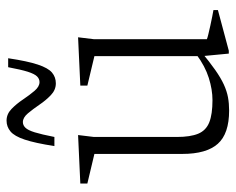

<svg xmlns="http://www.w3.org/2000/svg" viewBox="-88 -638 736 600"><g transform="rotate(-90 280.0 -338.0)"><path d="M152 -153.5Q152 -111 162.2 -86.5Q172.5 -62 197.8 -52Q223 -42 267 -42Q300 -42 336.5 -53.5Q373 -65 409.5 -92L419.5 -78.5Q386.5 -51 361.5 -33.5Q336.5 -16 315.8 -6.5Q295 3 275.8 6.5Q256.5 10 234.5 10Q162 10 130.5 -25.5Q99 -61 99 -136V-411L6.5 -433V-455L158 -462L152 -412.5ZM412.5 9 404.5 -75V-411L312.5 -433V-455L463.5 -462L457.5 -412.5V-59.5Q462 -57.5 473.5 -54.8Q485 -52 499.5 -48.8Q514 -45.5 527.2 -43Q540.5 -40.5 548.5 -39V-25L421.5 9ZM398 -680.5Q389 -620 378.2 -587.8Q367.5 -555.5 353.2 -543.5Q339 -531.5 319.5 -531.5Q299 -531.5 282.8 -547Q266.5 -562.5 252.8 -582.8Q239 -603 225.8 -618.8Q212.5 -634.5 198.5 -634.5Q188.5 -634.5 180.8 -626.5Q173 -618.5 166.5 -597.5Q160 -576.5 152 -536H123.5Q133 -597 143.8 -629Q154.5 -661 169.2 -673.2Q184 -685.5 203 -685.5Q223.5 -685.5 239.5 -670Q255.5 -654.5 269.2 -634Q283 -613.5 296.2 -598Q309.5 -582.5 323.5 -582.5Q333.5 -582.5 341.2 -590.2Q349 -598 355.8 -619.2Q362.5 -640.5 370 -680.5Z"/></g></svg>

Font: Newsreader 14pt Light
Style: Regular
Weight: 300
Designer: Hugues Gentile
Foundry: Production Type
Version: Version 1.003